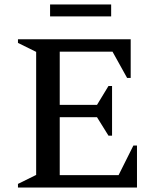

<svg xmlns="http://www.w3.org/2000/svg" viewBox="-20 -835 699 855"><path d="M60 0V-16L141 -56V-604L60 -644V-660H562V-488H546L481 -605H246V-368H412L463 -452H479V-231H463L412 -313H246V-55H508L574 -187H590V0ZM203 -762V-815H475V-762Z"/></svg>

Font: Spectral SC Medium
Style: Regular
Weight: 500
Designer: Jean-Baptiste Levee
Foundry: Production Type
Version: Version 2.001